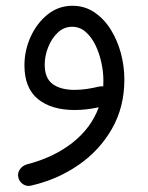

<svg xmlns="http://www.w3.org/2000/svg" viewBox="-20 -357 503 652"><path d="M226.1 -337.4Q267.1 -337.4 299.8 -315.7Q332.5 -293.9 355.5 -257.6Q378.4 -221.2 390.4 -176.8Q402.3 -132.3 402.3 -86.4Q402.3 6.8 359.9 80.8Q317.4 154.8 245.4 204.1Q173.3 253.4 85 273.4Q70.3 276.9 57.6 268.1Q44.9 259.3 42 244.6Q39.1 229.5 48.1 217.3Q57.1 205.1 71.3 201.2Q162.6 177.7 226.1 127.7Q289.6 77.6 315.4 7.3Q272.9 16.6 233.9 16.6Q154.3 16.6 108.6 -20.8Q63 -58.1 63 -135.3Q63 -185.5 84 -231.9Q105 -278.3 141.8 -307.9Q178.7 -337.4 226.1 -337.4ZM131.8 -137.7Q131.8 -91.3 158.9 -71.5Q186 -51.8 233.4 -51.8Q253.9 -51.8 274.9 -54.9Q295.9 -58.1 316.4 -63Q323.2 -64.9 330.6 -63.5Q331.1 -73.7 331.1 -84Q331.1 -112.8 324.2 -144.5Q317.4 -176.3 304 -203.9Q290.5 -231.4 270.8 -248.8Q251 -266.1 224.6 -266.1Q197.3 -266.1 176.3 -246.3Q155.3 -226.6 143.6 -196.8Q131.8 -167 131.8 -137.7Z"/></svg>

Font: Mikhak-DS1-FD Regular
Style: Regular
Weight: 400
Designer: Amin Abedi
Version: Version 3.2